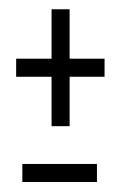

<svg xmlns="http://www.w3.org/2000/svg" viewBox="-20 -476 258 404"><path d="M88.5 -210.5H126.5V-314.5H200V-352.5H126.5V-456.5H88.5V-352.5H14V-314.5H88.5ZM27 -93H184V-131H27Z"/></svg>

Font: Anybody Condensed Light
Style: Regular
Weight: 300
Width: 3
Designer: Tyler Finck
Foundry: Etcetera Type Company
Version: Version 1.113;gftools[0.9.25]